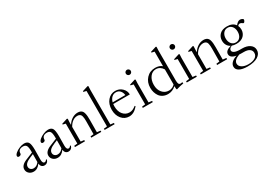

<svg xmlns="http://www.w3.org/2000/svg" viewBox="7 -1734 4171 3000"><g transform="rotate(-30 2092.5 -233.5)"><path d="M153.8 11.2Q106 11.2 73.5 -18.3Q41 -47.9 41 -91.3Q41 -166.5 149.9 -210.4L277.8 -262.7V-281.2Q277.8 -357.4 261.2 -386Q244.6 -414.6 200.2 -414.6Q158.7 -414.6 136.2 -395Q113.8 -375.5 113.8 -339.8Q113.8 -325.7 102.1 -316.9Q90.3 -308.1 71.8 -308.1Q45.4 -308.1 45.4 -332.5Q45.4 -354.5 77.1 -381.6Q108.9 -408.7 155 -427.5Q201.2 -446.3 238.3 -446.3Q295.9 -446.3 317.1 -409.7Q338.4 -373 338.4 -272.9Q338.4 -240.7 337.4 -181.4Q336.4 -122.1 336.4 -103Q335.9 -67.9 345.5 -49.3Q355 -30.8 373.5 -30.8Q396.5 -30.8 412.6 -58.1L425.3 -51.8Q417 -21.5 397.5 -5.1Q377.9 11.2 350.1 11.2Q318.8 11.2 299.8 -8.1Q280.8 -27.3 276.9 -62.5Q228 11.2 153.8 11.2ZM107.4 -102.1Q107.4 -72.3 127.9 -53.5Q148.4 -34.7 180.2 -34.7Q235.8 -34.7 276.4 -90.3L277.8 -233.9L221.2 -210.4Q162.1 -186 134.8 -159.9Q107.4 -133.8 107.4 -102.1Z M586.9 11.2Q539.1 11.2 506.6 -18.3Q474.1 -47.9 474.1 -91.3Q474.1 -166.5 583 -210.4L710.9 -262.7V-281.2Q710.9 -357.4 694.3 -386Q677.7 -414.6 633.3 -414.6Q591.8 -414.6 569.3 -395Q546.9 -375.5 546.9 -339.8Q546.9 -325.7 535.2 -316.9Q523.4 -308.1 504.9 -308.1Q478.5 -308.1 478.5 -332.5Q478.5 -354.5 510.3 -381.6Q542 -408.7 588.1 -427.5Q634.3 -446.3 671.4 -446.3Q729 -446.3 750.2 -409.7Q771.5 -373 771.5 -272.9Q771.5 -240.7 770.5 -181.4Q769.5 -122.1 769.5 -103Q769 -67.9 778.6 -49.3Q788.1 -30.8 806.6 -30.8Q829.6 -30.8 845.7 -58.1L858.4 -51.8Q850.1 -21.5 830.6 -5.1Q811 11.2 783.2 11.2Q752 11.2 732.9 -8.1Q713.9 -27.3 710 -62.5Q661.1 11.2 586.9 11.2ZM540.5 -102.1Q540.5 -72.3 561 -53.5Q581.5 -34.7 613.3 -34.7Q668.9 -34.7 709.5 -90.3L710.9 -233.9L654.3 -210.4Q595.2 -186 567.9 -159.9Q540.5 -133.8 540.5 -102.1Z M901.9 0V-22.5L961.4 -29.3V-388.7L911.6 -400.9V-414.1L1013.2 -446.3L1025.4 -439.5Q1022 -404.3 1022 -372.1V-330.1Q1054.7 -384.8 1103.5 -415.5Q1152.3 -446.3 1206.5 -446.3Q1234.9 -446.3 1254.6 -437.5Q1274.4 -428.7 1286.4 -413.8Q1298.3 -398.9 1304.9 -372.8Q1311.5 -346.7 1313.7 -318.4Q1315.9 -290 1315.9 -248.5Q1315.9 -136.7 1314.5 -29.8L1377 -22.5V0H1196.3V-22.5L1253.9 -29.3Q1255.9 -180.7 1255.9 -260.7Q1255.9 -290.5 1254.4 -310.1Q1252.9 -329.6 1248.3 -349.1Q1243.7 -368.7 1235.4 -379.6Q1227.1 -390.6 1212.4 -397.5Q1197.8 -404.3 1176.8 -404.3Q1130.4 -404.3 1090.6 -376Q1050.8 -347.7 1022 -294.4V-29.8L1082.5 -22.5V0Z M1437 0V-22.5L1496.6 -29.3V-668.9L1446.8 -680.7V-694.3L1548.3 -726.1L1560.1 -719.2Q1557.1 -679.2 1557.1 -652.3V-29.8L1617.7 -22.5V0Z M1879.4 11.2Q1796.4 11.2 1743.4 -53.2Q1690.4 -117.7 1690.4 -217.3Q1690.4 -317.9 1745.4 -382.1Q1800.3 -446.3 1882.3 -446.3Q1954.6 -446.3 2005.1 -398.4Q2055.7 -350.6 2055.7 -283.7H1756.3Q1753.4 -263.7 1753.4 -243.2Q1753.4 -148.9 1799.1 -95.5Q1844.7 -42 1913.6 -42Q1945.3 -42 1972.9 -54.2Q2000.5 -66.4 2031.7 -91.3L2041.5 -80.6Q1968.3 11.2 1879.4 11.2ZM1882.3 -421.9Q1837.9 -421.9 1806.2 -391.8Q1774.4 -361.8 1761.2 -310.5H1990.2Q1983.4 -361.8 1954.6 -392.1Q1925.8 -422.4 1882.3 -421.9Z M2163.6 -595.7Q2163.6 -613.8 2176.8 -627Q2189.9 -640.1 2208.5 -640.1Q2227.1 -640.1 2240.2 -627.2Q2253.4 -614.3 2253.4 -595.7Q2253.4 -577.1 2240.2 -564Q2227.1 -550.8 2208.5 -550.8Q2189.9 -550.8 2176.8 -564Q2163.6 -577.1 2163.6 -595.7ZM2126 0V-22.5L2185.5 -29.8V-389.2L2135.7 -400.9V-414.1L2237.3 -446.3L2249.5 -439.5Q2246.1 -404.3 2246.1 -372.1V-29.8L2306.6 -22.5V0Z M2735.4 15.6 2726.6 8.3 2722.7 -47.9Q2660.2 11.2 2579.1 11.2Q2528.8 11.2 2490 -8.1Q2451.2 -27.3 2428.7 -59.6Q2406.2 -91.8 2394.8 -130.4Q2383.3 -168.9 2383.3 -211.4Q2383.3 -313 2445.1 -379.6Q2506.8 -446.3 2603.5 -446.3Q2679.2 -446.3 2725.6 -406.2V-668.9L2675.3 -680.7V-694.3L2776.9 -726.1L2789.1 -719.2Q2786.1 -679.2 2786.1 -652.3V-113.3Q2786.1 -70.8 2795.9 -52.5Q2805.7 -34.2 2829.1 -34.2Q2840.3 -34.2 2861.3 -39.1L2866.2 -15.6Q2844.2 -12.7 2800.8 -2.2Q2757.3 8.3 2735.4 15.6ZM2618.2 -29.3Q2654.8 -29.3 2683.3 -44.2Q2711.9 -59.1 2725.6 -77.6V-348.6Q2705.1 -382.8 2674.1 -402.6Q2643.1 -422.4 2605 -422.4Q2538.1 -422.4 2496.1 -366Q2454.1 -309.6 2454.1 -224.1Q2454.1 -137.7 2500.5 -83.5Q2546.9 -29.3 2618.2 -29.3Z M2957.5 -595.7Q2957.5 -613.8 2970.7 -627Q2983.9 -640.1 3002.4 -640.1Q3021 -640.1 3034.2 -627.2Q3047.4 -614.3 3047.4 -595.7Q3047.4 -577.1 3034.2 -564Q3021 -550.8 3002.4 -550.8Q2983.9 -550.8 2970.7 -564Q2957.5 -577.1 2957.5 -595.7ZM2919.9 0V-22.5L2979.5 -29.8V-389.2L2929.7 -400.9V-414.1L3031.2 -446.3L3043.5 -439.5Q3040 -404.3 3040 -372.1V-29.8L3100.6 -22.5V0Z M3172.4 0V-22.5L3231.9 -29.3V-388.7L3182.1 -400.9V-414.1L3283.7 -446.3L3295.9 -439.5Q3292.5 -404.3 3292.5 -372.1V-330.1Q3325.2 -384.8 3374 -415.5Q3422.9 -446.3 3477.1 -446.3Q3505.4 -446.3 3525.1 -437.5Q3544.9 -428.7 3556.9 -413.8Q3568.8 -398.9 3575.4 -372.8Q3582 -346.7 3584.2 -318.4Q3586.4 -290 3586.4 -248.5Q3586.4 -136.7 3585 -29.8L3647.5 -22.5V0H3466.8V-22.5L3524.4 -29.3Q3526.4 -180.7 3526.4 -260.7Q3526.4 -290.5 3524.9 -310.1Q3523.4 -329.6 3518.8 -349.1Q3514.2 -368.7 3505.9 -379.6Q3497.6 -390.6 3482.9 -397.5Q3468.3 -404.3 3447.3 -404.3Q3400.9 -404.3 3361.1 -376Q3321.3 -347.7 3292.5 -294.4V-29.8L3353 -22.5V0Z M3896.5 -134.3Q3849.6 -134.3 3815.9 -147.5Q3764.2 -125 3764.2 -90.3Q3764.2 -62.5 3798.1 -45.4Q3832 -28.3 3898.4 -28.3H3931.6Q4019 -28.3 4071 8.5Q4123 45.4 4123 105.5Q4123 176.8 4055.2 218Q3987.3 259.3 3870.1 259.3Q3777.3 259.3 3725.6 231.4Q3673.8 203.6 3673.8 151.4Q3673.8 109.9 3707.8 77.4Q3741.7 44.9 3802.7 25.4Q3696.3 5.9 3696.3 -61Q3696.3 -124.5 3801.3 -153.3Q3762.2 -172.9 3742.2 -208.3Q3722.2 -243.7 3722.2 -289.6Q3722.2 -357.9 3768.1 -402.1Q3814 -446.3 3899.4 -446.3Q4001.5 -446.3 4046.9 -380.9Q4088.4 -435.5 4129.9 -435.5Q4151.9 -435.5 4174.3 -421.4Q4185.1 -414.6 4185.1 -404.8Q4185.1 -393.1 4175 -376.5Q4165 -359.9 4155.3 -359.9Q4145.5 -359.9 4136.2 -368.7Q4119.1 -384.8 4095.2 -384.8Q4075.7 -384.8 4057.1 -363.8Q4073.2 -330.6 4073.2 -291Q4073.2 -259.3 4062 -231.4Q4050.8 -203.6 4029.5 -181.6Q4008.3 -159.7 3973.9 -147Q3939.5 -134.3 3896.5 -134.3ZM4005.9 -289.6Q4005.9 -348.6 3976.8 -385.5Q3947.8 -422.4 3898.4 -422.4Q3849.6 -422.4 3819.6 -385Q3789.6 -347.7 3789.6 -289.6Q3789.6 -231.4 3819.6 -194.8Q3849.6 -158.2 3898.4 -158.2Q3947.3 -158.2 3976.6 -194.8Q4005.9 -231.4 4005.9 -289.6ZM3740.2 134.8Q3740.2 180.2 3785.2 207.5Q3830.1 234.9 3899.4 234.9Q3974.1 234.9 4020 206.3Q4065.9 177.7 4065.9 125.5Q4065.9 82 4031 57.4Q3996.1 32.7 3929.2 32.7H3894.5Q3868.7 32.7 3846.7 31.2Q3740.2 71.3 3740.2 134.8Z"/></g></svg>

Font: Elstob Light
Style: Regular
Weight: 300
Designer: Peter S. Baker
Version: Version 1.015